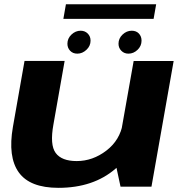

<svg xmlns="http://www.w3.org/2000/svg" viewBox="-20 -875 870 900"><path d="M545 0H690L794 -589H606.5L521.5 -109.5ZM283 -589.5H95L40.5 -280Q16 -139.5 68 -67Q120 5.5 254 5.5Q417.5 5.5 521.5 -84.2Q625.5 -174 638.5 -249L556 -297.5Q542.5 -218 478.5 -169Q414.5 -120 339.5 -120Q269 -120 241 -158Q213 -196 230.5 -292ZM342.5 -623.5Q366 -623.5 385.2 -641.5Q404.5 -659.5 404.5 -684.5Q404.5 -704.5 391.2 -717.8Q378 -731 358 -731Q334 -731 315 -713Q296 -695 296 -670Q296 -650.5 308.8 -637Q321.5 -623.5 342.5 -623.5ZM582 -623.5Q606 -623.5 624.8 -641.5Q643.5 -659.5 643.5 -684.5Q643.5 -704.5 631 -717.8Q618.5 -731 597.5 -731Q573.5 -731 554.5 -713Q535.5 -695 535.5 -670Q535.5 -650.5 548.8 -637Q562 -623.5 582 -623.5ZM277 -786.5H700L712 -855H289Z"/></svg>

Font: Anybody Expanded
Style: Bold Italic
Weight: 700
Width: 7
Italic angle: -10°
Version: Version 1.113;gftools[0.9.25]